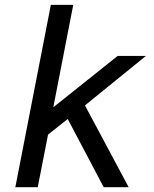

<svg xmlns="http://www.w3.org/2000/svg" viewBox="-20 -780 642 800"><path d="M43.9 0H137.2L180.2 -219.2L262.2 -284.2L412.1 0H516.1L334 -340.8L587.9 -546.9H470.2L202.1 -333L285.2 -759.8H191.9Z"/></svg>

Font: Hack
Style: Oblique
Weight: 400
Italic angle: -12°
Monospace: yes
Designer: Christopher Simpkins
Foundry: Christopher Simpkins
Version: Version 2.010